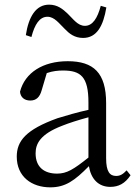

<svg xmlns="http://www.w3.org/2000/svg" viewBox="-20 -791 592 825"><path d="M413 -766C399 -713 378 -680 345 -680C314 -680 295 -709 271 -732C250 -752 227 -771 191 -771C134 -771 103 -719 91 -640L115 -632C129 -686 150 -719 184 -719C214 -719 234 -690 258 -667C277 -647 300 -628 337 -628C396 -628 424 -680 437 -759ZM360 -114C296 -63 267 -45 225 -45C171 -45 133 -72 133 -132C133 -172 151 -214 248 -251C275 -262 319 -276 360 -287ZM524 -59C509 -43 497 -35 479 -35C452 -35 436 -53 436 -111V-348C436 -478 382 -528 271 -528C165 -528 87 -479 66 -397C68 -373 85 -359 110 -359C136 -359 151 -374 159 -403L181 -477C207 -486 230 -488 251 -488C327 -488 360 -461 360 -351V-319C314 -309 266 -295 227 -283C91 -234 52 -185 52 -118C52 -32 116 14 196 14C261 14 301 -15 362 -77C371 -22 403 12 454 12C489 12 517 -2 541 -38Z"/></svg>

Font: Source Han Serif AKR9
Style: Regular
Weight: 400
Designer: Ryoko NISHIZUKA 西塚涼子 (kana & ideographs); Frank Grießhammer (Latin, Greek & Cyrillic); Sandoll Communications 산돌커뮤니케이션, 
Foundry: Adobe Systems Incorporated
Version: Version 1.005;hotconv 1.0.107;makeotfexe 2.5.65593